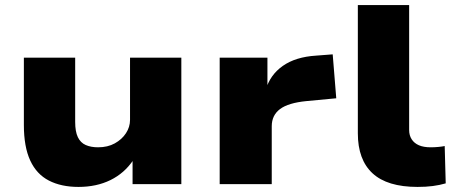

<svg xmlns="http://www.w3.org/2000/svg" viewBox="-20 -725 1787 756"><path d="M289 11Q221 11 172.5 -14Q124 -39 99 -93Q74 -147 74 -233V-498H276V-245Q276 -207 286.5 -185Q297 -163 317.5 -154Q338 -145 366 -145Q404 -145 432 -160.5Q460 -176 476 -200.5Q492 -225 492 -253V-498H694V0H502V-95H505Q470 -43 415 -16Q360 11 289 11Z M845 0V-498H1033V-370H1026Q1043 -430 1093.5 -465.5Q1144 -501 1225 -506L1290 -511L1304 -338L1187 -327Q1115 -320 1082.5 -295.5Q1050 -271 1050 -228V0Z M1624 11Q1505 11 1447 -42.5Q1389 -96 1389 -200V-705H1591V-213Q1591 -192 1601 -176.5Q1611 -161 1629.5 -153Q1648 -145 1676 -145Q1691 -145 1706.5 -146.5Q1722 -148 1731 -150L1735 -3Q1711 4 1684 7.5Q1657 11 1624 11Z"/></svg>

Font: Nunito Sans 10pt Expanded Black
Style: Regular
Weight: 900
Width: 7
Designer: Vernon Adams
Foundry: Vernon Adams
Version: Version 3.101;gftools[0.9.27]